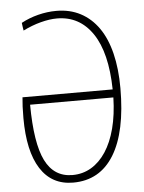

<svg xmlns="http://www.w3.org/2000/svg" viewBox="-54 -807 645 859"><g transform="rotate(-5 268.0 -377.0)"><path d="M43 -298Q43 -328 44 -349.5Q45 -371 47 -391H452Q449 -557 390.5 -643Q332 -729 231 -729Q198 -729 158 -718.5Q118 -708 78 -688Q76 -699 75 -707Q74 -715 73 -723Q108 -742 149 -752.5Q190 -763 231 -763Q292 -763 339.5 -738Q387 -713 420 -666Q453 -619 470 -550Q487 -481 487 -394Q487 -198 423.5 -94.5Q360 9 240 9Q144 9 93.5 -70Q43 -149 43 -298ZM240 -25Q286 -25 324 -47.5Q362 -70 390 -112.5Q418 -155 434 -216Q450 -277 452 -355H78Q79 -182 118 -103.5Q157 -25 240 -25Z"/></g></svg>

Font: Encode Sans Compressed
Style: Thin
Weight: 100
Designer: Pablo Impallari, Andres Torresi
Foundry: Pablo Impallari, Andres Torresi
Version: Version 1.000; ttfautohint (v1.00) -l 8 -r 50 -G 200 -x 14 -